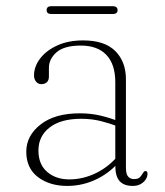

<svg xmlns="http://www.w3.org/2000/svg" viewBox="-20 -602 544 632"><path d="M359.5 -57V-66V-71V-331Q359.5 -390.5 330.2 -421.2Q301 -452 246 -452Q191.5 -452 166.2 -430Q141 -408 141 -378.5V-350Q141 -337.5 134 -331.2Q127 -325 116 -325Q105.5 -325 98.8 -333.2Q92 -341.5 92 -353.5Q92 -383 112.2 -409.5Q132.5 -436 168.8 -452.5Q205 -469 253.5 -469Q324.5 -469 359.5 -434Q394.5 -399 394.5 -341V-50Q394.5 -29 401.8 -20.8Q409 -12.5 420.5 -12.5Q435.5 -12.5 441 -19Q446.5 -25.5 450 -31.5Q452 -34.5 453.8 -36.8Q455.5 -39 459 -39Q462 -39 463.8 -36.8Q465.5 -34.5 465.5 -30Q465.5 -20.5 459.8 -11.5Q454 -2.5 443.2 3.8Q432.5 10 417 10Q388 10 373.8 -5.8Q359.5 -21.5 359.5 -57ZM66.5 -102.5Q66.5 -155.5 113.5 -192.2Q160.5 -229 242.5 -229Q280 -229 312.8 -221Q345.5 -213 372 -202L370 -185Q343 -195.5 312.8 -203.2Q282.5 -211 247 -211Q180.5 -211 143.5 -182.5Q106.5 -154 106.5 -106.5Q106.5 -61 135.2 -36.2Q164 -11.5 208 -11.5Q253.5 -11.5 296.5 -32.5Q339.5 -53.5 372.5 -94L381.5 -81Q348.5 -37.5 301.2 -13.8Q254 10 201.5 10Q143 10 104.8 -19.2Q66.5 -48.5 66.5 -102.5ZM133.5 -569Q133.5 -575 137.2 -578.2Q141 -581.5 147.5 -581.5H352.5Q359.5 -581.5 363.2 -578.2Q367 -575 367 -568.5Q367 -562.5 363.2 -559.2Q359.5 -556 352.5 -556H147.5Q141 -556 137.2 -559.2Q133.5 -562.5 133.5 -569Z"/></svg>

Font: Fraunces Thin
Style: Regular
Weight: 250
Version: Version 1.000;[b76b70a41]